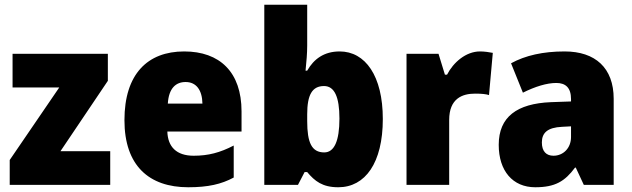

<svg xmlns="http://www.w3.org/2000/svg" viewBox="-20 -780 2668 810"><path d="M445 0V-142H235L435 -439V-553H33V-411H230L21 -105V0Z M757 -563C602 -563 505 -467 505 -273C505 -81 609 10 774 10C858 10 914 -3 966 -31V-166C908 -136 859 -123 797 -123C724 -123 688 -161 686 -225H999V-310C999 -476 907 -563 757 -563ZM763 -434C808 -434 833 -400 834 -343H688C692 -408 722 -434 763 -434Z M1276 -588V-760H1095V0H1237L1265 -54H1276C1308 -16 1340 10 1407 10C1521 10 1595 -93 1595 -278C1595 -460 1521 -563 1413 -563C1347 -563 1304 -531 1276 -482H1269C1273 -520 1276 -556 1276 -588ZM1347 -417C1391 -417 1412 -371 1412 -280C1412 -185 1390 -137 1348 -137C1295 -137 1276 -178 1276 -269V-298C1276 -380 1297 -417 1347 -417Z M2005 -563C1945 -563 1892 -516 1866 -465H1857L1830 -553H1695V0H1875V-274C1875 -364 1930 -385 1984 -385C2013 -385 2030 -383 2043 -379L2059 -557C2044 -560 2023 -563 2005 -563Z M2362 -563C2271 -563 2196 -546 2136 -513L2186 -389C2238 -415 2287 -430 2327 -430C2366 -430 2389 -410 2389 -362V-352L2304 -349C2161 -343 2084 -287 2084 -169C2084 -59 2143 10 2238 10C2322 10 2363 -15 2406 -73H2409L2443 0H2569V-363C2569 -494 2491 -563 2362 -563ZM2351 -245 2389 -247V-202C2389 -155 2356 -123 2315 -123C2285 -123 2266 -141 2266 -179C2266 -220 2290 -242 2351 -245Z"/></svg>

Font: Noto Sans Thai Looped SemiCondensed Black
Style: Regular
Weight: 900
Width: 4
Designer: Sasikarn Vongin, Ben Mitchell
Foundry: The Fontpad Ltd
Version: Version 1.001